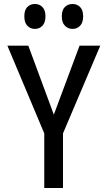

<svg xmlns="http://www.w3.org/2000/svg" viewBox="-20 -943 540 963"><path d="M202 0V-274L17 -714H122L250 -368L379 -714H483L296 -274V0ZM344 -798Q321 -798 305.5 -814Q290 -830 290 -861Q290 -893 305.5 -908Q321 -923 344 -923Q367 -923 382 -907.5Q397 -892 397 -861Q397 -830 382 -814Q367 -798 344 -798ZM155 -798Q132 -798 117 -814Q102 -830 102 -861Q102 -893 117 -908Q132 -923 155 -923Q178 -923 193 -907.5Q208 -892 208 -861Q208 -830 193 -814Q178 -798 155 -798Z"/></svg>

Font: Noto Sans Mono ExtraCondensed Medium
Style: Regular
Weight: 500
Width: 2
Designer: Monotype Design Team
Foundry: Monotype Imaging Inc.
Version: Version 2.014